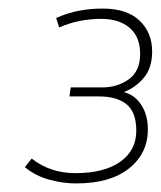

<svg xmlns="http://www.w3.org/2000/svg" viewBox="-20 -792 375 448"><path d="M38 -402 54 -422Q97 -388 156 -388Q223 -388 260.5 -414.5Q298 -441 298 -487Q298 -530 275.5 -548.5Q253 -567 211 -567H142L145 -588H218Q254 -588 280.5 -607Q307 -626 307 -666Q307 -706 282.5 -727Q258 -748 216 -748Q190 -748 165.5 -743Q141 -738 118 -728L111 -750Q138 -762 164.5 -767Q191 -772 220 -772Q276 -772 305.5 -744Q335 -716 335 -672Q335 -634 316 -611Q297 -588 269 -577Q294 -571 309.5 -547.5Q325 -524 325 -490Q325 -434 281 -399Q237 -364 158 -364Q126 -364 94 -373Q62 -382 38 -402Z"/></svg>

Font: Georama ExtraLight
Style: Italic
Weight: 200
Italic angle: -9°
Designer: Jean-Baptiste Levee
Foundry: Production Type
Version: Version 1.000